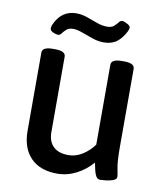

<svg xmlns="http://www.w3.org/2000/svg" viewBox="-80 -763 717 836"><g transform="rotate(10 278.5 -345.0)"><path d="M127 -589Q120 -589 106 -595Q92 -601 92 -611Q92 -618 95 -626Q124 -695 191 -695Q215 -695 239 -686.5Q263 -678 286.5 -669.5Q310 -661 331 -661Q351 -661 361.5 -670Q372 -679 378.5 -688Q385 -697 394 -697Q400 -697 415 -689.5Q430 -682 430 -674Q430 -667 425 -657Q409 -625 386.5 -608Q364 -591 329 -591Q305 -591 279.5 -599.5Q254 -608 230.5 -617Q207 -626 189 -626Q170 -626 159.5 -616.5Q149 -607 142.5 -598Q136 -589 127 -589ZM229 7Q153 7 111.5 -35.5Q70 -78 70 -155V-500Q70 -525 116 -525H127Q173 -525 173 -500V-167Q173 -126 196 -103.5Q219 -81 263 -81Q296 -81 325.5 -100Q355 -119 375 -147V-500Q375 -525 421 -525H432Q478 -525 478 -500V-156Q478 -90 484 -61Q490 -32 490 -25Q490 -14 475.5 -8.5Q461 -3 444 -1Q427 1 419 1Q406 1 399.5 -10.5Q393 -22 389.5 -38.5Q386 -55 383 -69Q354 -35 313.5 -14Q273 7 229 7Z"/></g></svg>

Font: Asap Medium
Style: Regular
Weight: 500
Designer: Pablo Cosgaya
Foundry: Omnibus-Type
Version: Version 3.001; ttfautohint (v1.8.3)